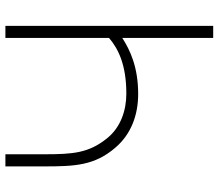

<svg xmlns="http://www.w3.org/2000/svg" viewBox="-68 -722 790 693"><g transform="rotate(-90 326.5 -375.0)"><path d="M536.5 -750V-376C499 -343.8 441.7 -313.5 335.4 -313.5C276 -313.5 214.6 -333.3 175 -382.3C120.8 -449 116.7 -506.3 116.7 -610.4V-750H72.9V-610.4C72.9 -499 76 -428.1 140.6 -353.1C188.5 -296.9 257.3 -270.8 334.4 -270.8C431.3 -270.8 492.7 -300 536.5 -328.1V0H580.2V-750Z"/></g></svg>

Font: Manrope3 Thin
Style: Regular
Weight: 100
Width: 4
Designer: Mikhail Sharanda
Foundry: Mikhail Sharanda
Version: Version 3.000;PS 003.000;hotconv 1.0.88;makeotf.lib2.5.64775